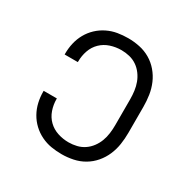

<svg xmlns="http://www.w3.org/2000/svg" viewBox="-128 -644 756 769"><g transform="rotate(30 250.0 -260.0)"><path d="M253 8Q228 8 204 4Q180 0 157.5 -11Q135 -22 117 -39Q99 -56 87 -77.5Q75 -99 69.5 -123Q64 -147 64 -172V-176H125V-173Q125 -147 133.5 -122.5Q142 -98 160 -80.5Q178 -63 202.5 -55Q227 -47 253 -47Q272 -47 290.5 -51.5Q309 -56 324.5 -66.5Q340 -77 351.5 -92.5Q363 -108 369.5 -125.5Q376 -143 378.5 -162Q381 -181 381 -200V-320Q381 -339 378.5 -358Q376 -377 369.5 -394.5Q363 -412 351.5 -427.5Q340 -443 324.5 -453.5Q309 -464 290.5 -468.5Q272 -473 253 -473Q227 -473 202.5 -465Q178 -457 160 -439.5Q142 -422 133.5 -397.5Q125 -373 125 -347V-344H64V-348Q64 -373 69.5 -397Q75 -421 87 -442.5Q99 -464 117 -481Q135 -498 157.5 -509Q180 -520 204 -524Q228 -528 253 -528Q279 -528 305.5 -522.5Q332 -517 355 -503.5Q378 -490 395.5 -469.5Q413 -449 423.5 -424.5Q434 -400 438 -373.5Q442 -347 442 -320V-200Q442 -173 438 -146.5Q434 -120 423.5 -95.5Q413 -71 395.5 -50.5Q378 -30 355 -16.5Q332 -3 305.5 2.5Q279 8 253 8Z"/></g></svg>

Font: Iosevka Fixed Light
Style: Regular
Weight: 300
Monospace: yes
Designer: Belleve Invis
Foundry: Belleve Invis
Version: Version 32.3.0